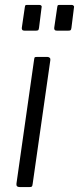

<svg xmlns="http://www.w3.org/2000/svg" viewBox="-20 -762 322 782"><path d="M113 -13Q112 -4 109.5 -2Q107 0 98 0H61Q53 0 49.5 -3.5Q46 -7 47 -14L119 -520Q120 -527 121.5 -528.5Q123 -530 129 -530H174Q179 -530 182.5 -526.5Q186 -523 185 -517ZM149 -729 139 -649Q138 -641 135.5 -639Q133 -637 123 -637H81Q73 -637 70.5 -640.5Q68 -644 69 -650L81 -732Q82 -739 83.5 -740.5Q85 -742 91 -742H140Q146 -742 148.5 -738.5Q151 -735 149 -729ZM281 -729 271 -649Q270 -641 267.5 -639Q265 -637 255 -637H213Q205 -637 202.5 -640.5Q200 -644 201 -650L213 -732Q214 -739 215.5 -740.5Q217 -742 223 -742H272Q277 -742 280 -738.5Q283 -735 281 -729Z"/></svg>

Font: Libre Franklin Thin Light
Style: Italic
Weight: 300
Italic angle: -8°
Version: Version 3.000